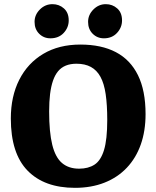

<svg xmlns="http://www.w3.org/2000/svg" viewBox="-20 -882 751 922"><path d="M340 20Q193 20 112.5 -62.5Q32 -145 32 -313Q32 -419 72.5 -499Q113 -579 188 -623.5Q263 -668 366 -668Q467 -668 536.5 -631.5Q606 -595 642.5 -521Q679 -447 679 -334Q679 -253 656 -188Q633 -123 589 -76.5Q545 -30 482 -5Q419 20 340 20ZM360 -72Q404 -72 434 -91.5Q464 -111 479.5 -161.5Q495 -212 495 -306Q495 -378 487.5 -429.5Q480 -481 462.5 -513Q445 -545 416.5 -560.5Q388 -576 347 -576Q318 -576 296 -567Q274 -558 259 -540Q244 -522 234.5 -494.5Q225 -467 220.5 -430.5Q216 -394 216 -347Q216 -247 231 -186.5Q246 -126 278 -99Q310 -72 360 -72ZM479 -698Q447 -698 425 -720Q403 -742 403 -777Q403 -811 428.5 -836.5Q454 -862 488 -862Q520 -862 543 -841.5Q566 -821 566 -784Q566 -750 542 -724Q518 -698 479 -698ZM222 -698Q190 -698 168 -720Q146 -742 146 -777Q146 -811 171.5 -836.5Q197 -862 232 -862Q264 -862 287 -841.5Q310 -821 310 -784Q310 -750 286 -724Q262 -698 222 -698Z"/></svg>

Font: Faustina ExtraBold
Style: Regular
Weight: 800
Designer: Alfonso Garcia
Foundry: http://www.omnibus-type.com
Version: Version 1.200